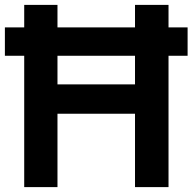

<svg xmlns="http://www.w3.org/2000/svg" viewBox="-27 -765 787 785"><path d="M72 0H208V-300H525V0H662V-537H740V-653H662V-745H525V-653H208V-745H72V-653H-7V-537H72ZM208 -420V-537H525V-420Z"/></svg>

Font: Mluvka
Style: Bold
Weight: 700
Designer: Modified by Jiří Krblich, Original typeface by Gumpita Rahayu
Foundry: Gumpita Rahayu & Jiří Krblich
Version: Version 2.000;Glyphs 3.1.1 (3134)